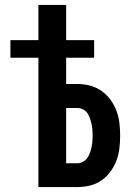

<svg xmlns="http://www.w3.org/2000/svg" viewBox="-20 -755 540 775"><path d="M135 0V-522H22V-593H135V-735H247V-593H360V-522H247V-416H293Q318 -416 343 -409.5Q368 -403 389 -388.5Q410 -374 425.5 -353Q441 -332 450 -308Q459 -284 462 -258.5Q465 -233 465 -208Q465 -182 462 -156.5Q459 -131 450 -107Q441 -83 425.5 -62Q410 -41 389 -26.5Q368 -12 343 -6Q318 0 293 0ZM247 -96H293Q304 -96 315 -102Q326 -108 332.5 -117.5Q339 -127 343 -138Q347 -149 349.5 -160.5Q352 -172 353 -184Q354 -196 354 -208Q354 -220 353 -231.5Q352 -243 349.5 -254.5Q347 -266 343 -277.5Q339 -289 332.5 -298.5Q326 -308 315 -313.5Q304 -319 293 -319H247Z"/></svg>

Font: Iosevka SS18
Style: Bold
Weight: 700
Monospace: yes
Designer: Belleve Invis
Foundry: Belleve Invis
Version: Version 25.1.1; ttfautohint (v1.8.4)